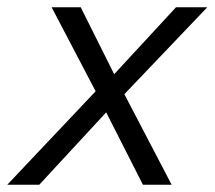

<svg xmlns="http://www.w3.org/2000/svg" viewBox="-63 -508 590 528"><path d="M-43 0 200 -257 79 -488H159L251 -304L421 -488H507L279 -249L409 0H330L229 -199L45 0Z"/></svg>

Font: Red Hat Text
Style: Italic
Weight: 400
Italic angle: -12°
Designer: Pentagram, MCKL
Foundry: Pentagram, MCKL
Version: Version 1.023